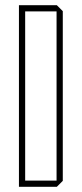

<svg xmlns="http://www.w3.org/2000/svg" viewBox="-20 -720 315 740"><path d="M77 -676V-700H199L222 -677V-676ZM53 0V-24H198V0ZM53 -24V-700H77V-24ZM198 0V-676H222V-23L199 0Z"/></svg>

Font: Foldit Thin
Style: Regular
Weight: 100
Designer: Sophia Tai
Foundry: Sophia Tai
Version: Version 1.003